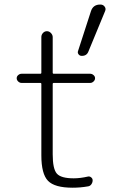

<svg xmlns="http://www.w3.org/2000/svg" viewBox="-20 -830 540 859"><path d="M76.2 -459Q68.4 -459 61.5 -465.3Q54.7 -471.7 54.7 -480Q54.7 -488.3 61.5 -494.1Q68.4 -500 76.2 -500H160.2Q165 -500 165 -504.9V-664.1Q165 -674.8 172.4 -682.6Q179.7 -690.4 189.9 -690.4Q200.2 -690.4 208 -682.1Q215.8 -673.8 215.8 -664.1V-504.9Q215.8 -500 220.7 -500H383.8Q391.6 -500 398.4 -494.1Q405.3 -488.3 405.3 -480Q405.3 -471.7 398.4 -465.3Q391.6 -459 383.8 -459H220.7Q215.8 -459 215.8 -454.1V-139.6Q215.8 -74.2 234.4 -53.2Q252.9 -32.2 309.6 -32.2Q338.9 -32.2 373 -40Q380.9 -42 387.7 -36.6Q394.5 -31.2 394.5 -23.4Q394.5 -13.7 388.7 -5.4Q382.8 2.9 373 3.9Q339.8 9.8 304.7 9.8Q224.6 9.8 194.8 -21Q165 -51.8 165 -134.8V-454.1Q165 -459 160.2 -459ZM386.7 -779.3Q396.5 -810.5 429.7 -809.6Q441.4 -809.6 448.2 -800.3Q455.1 -791 450.2 -780.3L376 -600.6Q368.2 -579.1 344.7 -580.1Q336.9 -580.1 331.5 -586.9Q326.2 -593.8 329.1 -601.6Z"/></svg>

Font: Rounded-L Mgen+ 1mn light
Style: Regular
Weight: 200
Designer: [Source Han Sans]
Ryoko NISHIZUKA  (kana & ideographs); Paul D. Hunt (Latin, Greek & Cyrillic); Wenlong ZHANG  (bopomofo
Version: Version 1.059.20150602